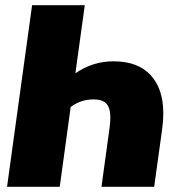

<svg xmlns="http://www.w3.org/2000/svg" viewBox="-20 -716 667 736"><path d="M606 -282Q606 -251 602 -224L571 0H369L400 -226Q403 -249 403 -265Q403 -302 388 -318.5Q373 -335 339 -335Q290 -335 251 -306L209 0H7L103 -696H305L269 -435Q335 -481 415 -481Q508 -481 557 -428.5Q606 -376 606 -282Z"/></svg>

Font: FiraGO Heavy
Style: Italic
Weight: 900
Italic angle: -8°
Designer: bBox Type GmbH
Foundry: bBox Type GmbH
Version: Version 1.001